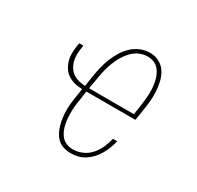

<svg xmlns="http://www.w3.org/2000/svg" viewBox="-124 -679 847 827"><g transform="rotate(30 300.0 -265.0)"><path d="M318 8Q300 8 282.5 2.5Q265 -3 252.5 -15Q240 -27 232 -43Q224 -59 219.5 -76Q215 -93 213 -111.5Q211 -130 211 -148.5Q211 -167 213.5 -186Q216 -205 219 -223L224 -256Q205 -256 187 -260.5Q169 -265 154 -274.5Q139 -284 129 -299Q119 -314 114 -331Q109 -348 109 -367.5Q109 -387 112 -406L115 -421H135L133 -406Q130 -389 130 -372.5Q130 -356 134 -341Q138 -326 146.5 -313Q155 -300 167.5 -291.5Q180 -283 195.5 -279Q211 -275 228 -274L237 -333Q241 -356 246.5 -378.5Q252 -401 261 -423Q270 -445 283 -466Q296 -487 314 -503.5Q332 -520 354.5 -529Q377 -538 400 -538Q424 -538 445.5 -527Q467 -516 479.5 -496.5Q492 -477 497.5 -453.5Q503 -430 504.5 -405.5Q506 -381 503.5 -356Q501 -331 497 -307L489 -256H245L240 -220Q237 -204 235 -187.5Q233 -171 232.5 -154.5Q232 -138 233 -121.5Q234 -105 237 -90Q240 -75 246 -60.5Q252 -46 262 -34.5Q272 -23 287 -17Q302 -11 319 -11Q342 -11 365 -21Q388 -31 404.5 -50Q421 -69 431 -91.5Q441 -114 446 -137H467Q463 -119 456.5 -101.5Q450 -84 440.5 -67.5Q431 -51 418 -36.5Q405 -22 389 -11.5Q373 -1 354.5 3.5Q336 8 318 8ZM248 -274H471L477 -310Q479 -326 481 -342.5Q483 -359 484 -375.5Q485 -392 484 -408Q483 -424 480 -439.5Q477 -455 471 -469.5Q465 -484 455 -495.5Q445 -507 430.5 -513Q416 -519 399 -519Q378 -519 358 -510Q338 -501 323 -485Q308 -469 297 -450Q286 -431 278.5 -411Q271 -391 266 -371Q261 -351 258 -330Z"/></g></svg>

Font: Iosevka Slab ThExObl
Style: Regular
Weight: 100
Width: 7
Italic angle: -9°
Monospace: yes
Designer: Belleve Invis
Foundry: Belleve Invis
Version: Version 11.1.1; ttfautohint (v1.8.3)